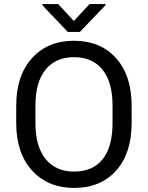

<svg xmlns="http://www.w3.org/2000/svg" viewBox="-20 -923 735 953"><path d="M633.3 -397.9V-312.5Q633.3 -161.6 556.2 -75.9Q479 9.8 347.7 9.8Q218.3 9.8 139.4 -76.4Q60.5 -162.6 60.5 -312.5V-397.9Q60.5 -548.3 138.9 -634.5Q217.3 -720.7 346.7 -720.7Q478 -720.7 555.7 -634.8Q633.3 -548.8 633.3 -397.9ZM538.6 -312.5V-398.9Q538.6 -516.1 488.5 -577.6Q438.5 -639.2 346.7 -639.2Q256.3 -639.2 206.1 -577.4Q155.8 -515.6 155.8 -398.9V-312.5Q155.8 -195.8 206.5 -133.5Q257.3 -71.3 347.7 -71.3Q440.4 -71.3 489.5 -132.8Q538.6 -194.3 538.6 -312.5ZM189.9 -897.5V-902.8H268.6L346.7 -818.8L424.3 -902.8H503.9V-897.5L376.5 -764.6H316.4Z"/></svg>

Font: Bert Sans Medium
Style: Regular
Weight: 500
Designer: Christian Robertson, Adam Twardoch, & Cristiano Sobral
Foundry: Google
Version: Version 12.135;January 10, 2020;FontCreator 12.0.0.2547 64-b